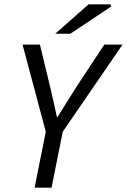

<svg xmlns="http://www.w3.org/2000/svg" viewBox="-20 -861 582 881"><path d="M138.8 0 190.1 -256.4 83.5 -656.3H163.2L208.7 -467.7Q217.5 -431.1 225.2 -396.4Q232.8 -361.7 241 -324.1H244.2Q266.8 -360.9 289.1 -396.5Q311.5 -432.1 334.6 -468.3L458.6 -656.3H542.2L267.9 -256.4L216.6 0ZM233.6 -706.3 386.2 -841H486.5L491.4 -831.9L302.9 -706.3Z"/></svg>

Font: Source Sans 3 VF
Style: Italic
Weight: 200
Italic angle: -11°
Designer: Paul D. Hunt
Foundry: Adobe Systems Incorporated
Version: Version 3.042;hotconv 1.0.118;makeotfexe 2.5.65603